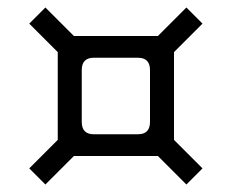

<svg xmlns="http://www.w3.org/2000/svg" viewBox="-20 -606 618 512"><path d="M58 -157 134 -233V-467L58 -543L101 -586L177 -510H401L477 -586L520 -543L444 -467V-233L520 -157L477 -114L401 -190H177L101 -114ZM198 -281Q198 -248 230 -248H348Q380 -248 380 -281V-419Q380 -452 348 -452H230Q198 -452 198 -419Z"/></svg>

Font: Oxanium ExtraLight
Style: Regular
Weight: 400
Version: Version 2.000